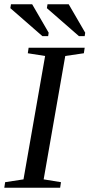

<svg xmlns="http://www.w3.org/2000/svg" viewBox="-24 -878 418 898"><path d="M180.2 -39.1 261.2 -25.9 257.3 0H-3.9L0 -25.9L85.9 -39.1L187 -616.2L106 -628.9L109.9 -654.8H372.1L368.2 -628.9L281.2 -616.2ZM345.2 -709 195.3 -839.8 198.2 -857.9H297.4L374.5 -725.1L372.1 -709ZM174.3 -709 24.4 -839.8 27.3 -857.9H126.5L203.6 -725.1L201.2 -709Z"/></svg>

Font: Tinos
Style: Italic
Weight: 400
Italic angle: -16.333°
Designer: Steve Matteson
Foundry: Monotype Imaging Inc.
Version: Version 1.32